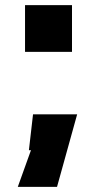

<svg xmlns="http://www.w3.org/2000/svg" viewBox="-20 -575 361 744"><path d="M259 -555V-374H77V-555ZM279 -132 201 149H49L100 7H92L108 -132Z"/></svg>

Font: OpenDyslexic
Style: Regular
Weight: 400
Designer: Abbie Gonzalez
Version: Version 0.920;hotconv 1.0.109;makeotfexe 2.5.65596